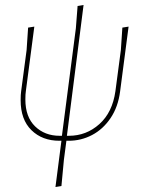

<svg xmlns="http://www.w3.org/2000/svg" viewBox="-20 -563 576 772"><path d="M497 -456 463 -196Q455 -133 424.5 -88Q394 -43 350 -20Q306 3 256 3H247L237 79L227 185L203 189L227 3H219Q150 3 106.5 -39.5Q63 -82 63 -160Q63 -183 65 -196L87 -362L93 -452L118 -456L84 -197Q82 -185 82 -163Q82 -93 121 -55Q160 -17 220 -17H229L285 -449L292 -539L316 -543L249 -17H257Q327 -17 379.5 -64Q432 -111 444 -196L466 -362L472 -452Z"/></svg>

Font: Luna Sans Thin
Style: Italic
Weight: 250
Italic angle: -7°
Designer: Juan Pablo del Peral
Foundry: Huerta Tipografica
Version: Version 2.001; ttfautohint (v1.5)